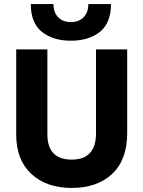

<svg xmlns="http://www.w3.org/2000/svg" viewBox="-20 -918 708 948"><path d="M132 -898H244Q244 -856 267.5 -832.5Q291 -809 330 -809Q369 -809 392.5 -832.5Q416 -856 416 -898H528Q528 -805 473.5 -761Q419 -717 330 -717Q241 -717 186.5 -761Q132 -805 132 -898ZM454 -260V-674H608V-261Q608 -129 534 -59.5Q460 10 334 10Q210 10 135 -59Q60 -128 60 -254V-674H214V-255Q214 -130 334 -130Q454 -130 454 -260Z"/></svg>

Font: Hind Bold
Style: Regular
Weight: 700
Designer: Manushi Parikh, Satya Rajpurohit
Foundry: Indian Type Foundry
Version: Version 1.201;PS 1.0;hotconv 1.0.78;makeotf.lib2.5.61930; tt